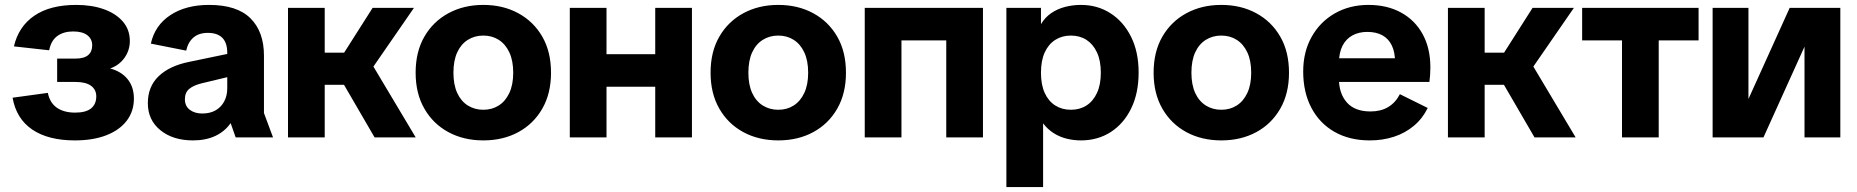

<svg xmlns="http://www.w3.org/2000/svg" viewBox="-20 -554 7486 774"><path d="M282 12Q174.3 12 109.9 -31.8Q45.5 -75.7 30.7 -160.1L172.8 -179.6Q181.1 -139.2 209.5 -119.6Q238 -100 283 -100Q326.2 -100 347.2 -117.1Q368.1 -134.2 368.1 -165.4Q368.1 -192.6 347.1 -208.1Q326.1 -223.6 285.1 -223.6H210.4V-317.8H284.3Q318.5 -317.8 335.1 -331.6Q351.7 -345.4 351.7 -371.4Q351.7 -396.6 332.2 -411.9Q312.7 -427.2 274.8 -427.2Q236.5 -427.2 211.2 -408.9Q185.8 -390.5 178.2 -351.3L36.1 -367Q54.8 -447.2 118.4 -490.7Q182 -534.2 287.3 -534.2Q349.8 -534.2 398.3 -517Q446.8 -499.9 475.1 -467.3Q503.4 -434.7 503.4 -388.5Q503.4 -351.8 482.2 -321.4Q460.9 -291.1 424 -277.9Q468.9 -266.2 494.4 -234.9Q519.8 -203.5 519.8 -156.5Q519.8 -105.4 491 -67.5Q462.2 -29.6 408.8 -8.8Q355.4 12 282 12Z M758.3 12Q676.9 12 626.5 -29.2Q576 -70.3 576 -138.1Q576 -205.2 619.6 -246.8Q663.1 -288.4 741.1 -304.3L945.1 -346.7V-254.6L792.8 -218.1Q760.1 -210.1 742.7 -195.5Q725.4 -180.9 725.4 -153.9Q725.4 -126.1 745.4 -111.2Q765.4 -96.4 795 -96.4Q827.2 -96.4 849.5 -109.4Q871.8 -122.3 883.9 -145.3Q896.1 -168.3 896.1 -197.7V-341.1Q896.1 -381.5 876.3 -401.5Q856.4 -421.5 817.8 -421.5Q782 -421.5 760.1 -402.9Q738.2 -384.3 730.5 -349.9L588.1 -378.2Q604.3 -451.9 666.7 -493Q729.1 -534.2 822.8 -534.2Q935.6 -534.2 989.9 -480Q1044.1 -425.9 1044.1 -329.8V-98.3L1080.7 0H930.1L909.8 -57.6Q886.3 -24.1 848 -6Q809.7 12 758.3 12Z M1490.1 0 1327.7 -279.4 1482.1 -522.2H1648.7L1453.5 -239.6L1439.6 -362.3L1655.9 0ZM1141 0V-522.2H1289V0ZM1202.5 -212.1V-341.7H1403.7V-212.1Z M1928.4 12Q1849.4 12 1787.7 -21.3Q1726 -54.6 1690.8 -115.9Q1655.5 -177.2 1655.5 -260.9Q1655.5 -345.4 1690.8 -406.3Q1726 -467.3 1787.7 -500.7Q1849.4 -534.2 1928.4 -534.2Q2007.7 -534.2 2069.3 -500.7Q2130.9 -467.3 2166.1 -406.3Q2201.3 -345.4 2201.3 -260.9Q2201.3 -177.2 2166.1 -115.9Q2130.9 -54.6 2069.3 -21.3Q2007.7 12 1928.4 12ZM1928.4 -111.5Q1963.6 -111.5 1990.7 -128.8Q2017.8 -146.1 2033.3 -179.4Q2048.9 -212.6 2048.9 -260.9Q2048.9 -309.6 2033.3 -342.8Q2017.8 -376 1990.7 -393.3Q1963.6 -410.6 1928.4 -410.6Q1893.3 -410.6 1865.8 -393.3Q1838.3 -376 1823.1 -342.8Q1807.9 -309.6 1807.9 -260.9Q1807.9 -212.6 1823.1 -179.4Q1838.3 -146.1 1865.8 -128.8Q1893.3 -111.5 1928.4 -111.5Z M2621.4 0V-522.2H2769.4V0ZM2277 0V-522.2H2425V0ZM2369.3 -204.3V-335.4H2676.5V-204.3Z M3117.4 12Q3038.4 12 2976.7 -21.3Q2915 -54.6 2879.8 -115.9Q2844.5 -177.2 2844.5 -260.9Q2844.5 -345.4 2879.8 -406.3Q2915 -467.3 2976.7 -500.7Q3038.4 -534.2 3117.4 -534.2Q3196.7 -534.2 3258.3 -500.7Q3319.9 -467.3 3355.1 -406.3Q3390.3 -345.4 3390.3 -260.9Q3390.3 -177.2 3355.1 -115.9Q3319.9 -54.6 3258.3 -21.3Q3196.7 12 3117.4 12ZM3117.4 -111.5Q3152.6 -111.5 3179.7 -128.8Q3206.8 -146.1 3222.3 -179.4Q3237.9 -212.6 3237.9 -260.9Q3237.9 -309.6 3222.3 -342.8Q3206.8 -376 3179.7 -393.3Q3152.6 -410.6 3117.4 -410.6Q3082.3 -410.6 3054.8 -393.3Q3027.3 -376 3012.1 -342.8Q2996.9 -309.6 2996.9 -260.9Q2996.9 -212.6 3012.1 -179.4Q3027.3 -146.1 3054.8 -128.8Q3082.3 -111.5 3117.4 -111.5Z M3794.6 0V-522.2H3942.6V0ZM3466 0V-522.2H3614V0ZM3561.1 -391.1V-522.2H3846.3V-391.1Z M4037 200V-522.2H4176.4V-456.7Q4192.8 -484 4217.6 -501Q4242.4 -518 4273.3 -526.1Q4304.2 -534.2 4337.6 -534.2Q4403.8 -534.2 4456.2 -500.8Q4508.7 -467.4 4539.4 -406.1Q4570.1 -344.8 4570.1 -261.7Q4570.1 -178.5 4540.1 -117Q4510.1 -55.5 4457.7 -21.7Q4405.2 12 4337.6 12Q4307.6 12 4279.1 4.8Q4250.6 -2.4 4226.5 -18Q4202.4 -33.7 4185 -56.8V200ZM4297 -111.5Q4332.9 -111.5 4359.8 -128.7Q4386.6 -145.9 4402.1 -179.1Q4417.7 -212.3 4417.7 -260.9Q4417.7 -309.6 4402.1 -342.8Q4386.6 -376 4359.8 -393.3Q4332.9 -410.6 4297 -410.6Q4261.4 -410.6 4234.1 -393.3Q4206.8 -376 4191.6 -342.8Q4176.4 -309.6 4176.4 -260.9Q4176.4 -212.3 4191.6 -179.1Q4206.8 -145.9 4234.1 -128.7Q4261.4 -111.5 4297 -111.5Z M4903.4 12Q4824.4 12 4762.7 -21.3Q4701 -54.6 4665.8 -115.9Q4630.5 -177.2 4630.5 -260.9Q4630.5 -345.4 4665.8 -406.3Q4701 -467.3 4762.7 -500.7Q4824.4 -534.2 4903.4 -534.2Q4982.7 -534.2 5044.3 -500.7Q5105.9 -467.3 5141.1 -406.3Q5176.3 -345.4 5176.3 -260.9Q5176.3 -177.2 5141.1 -115.9Q5105.9 -54.6 5044.3 -21.3Q4982.7 12 4903.4 12ZM4903.4 -111.5Q4938.6 -111.5 4965.7 -128.8Q4992.8 -146.1 5008.3 -179.4Q5023.9 -212.6 5023.9 -260.9Q5023.9 -309.6 5008.3 -342.8Q4992.8 -376 4965.7 -393.3Q4938.6 -410.6 4903.4 -410.6Q4868.3 -410.6 4840.8 -393.3Q4813.3 -376 4798.1 -342.8Q4782.9 -309.6 4782.9 -260.9Q4782.9 -212.6 4798.1 -179.4Q4813.3 -146.1 4840.8 -128.8Q4868.3 -111.5 4903.4 -111.5Z M5501.9 12Q5420.2 12 5359.8 -22.4Q5299.3 -56.9 5266.4 -119.6Q5233.5 -182.2 5233.5 -265.8Q5233.5 -344.8 5267.5 -405.4Q5301.4 -466 5361 -500.1Q5420.6 -534.2 5496.7 -534.2Q5571.8 -534.2 5628 -503.4Q5684.2 -472.7 5715.2 -416.1Q5746.2 -359.6 5746.2 -282.1Q5746.2 -267.8 5745.1 -251.2Q5744 -234.6 5742.3 -223.7H5303.2V-319.2H5648.3L5603.7 -303.4Q5604 -343.1 5590.9 -370.4Q5577.8 -397.8 5552.9 -411.6Q5528 -425.4 5491.8 -425.4Q5458.2 -425.4 5432.2 -411.4Q5406.1 -397.3 5391.8 -369.2Q5377.6 -341.1 5377.6 -299V-236.9Q5377.6 -177.2 5409.5 -141Q5441.4 -104.7 5505.1 -104.7Q5545.9 -104.7 5575.5 -122.1Q5605.2 -139.5 5623.3 -174.3L5735.5 -118.8Q5715.1 -76.7 5680.1 -47.2Q5645.1 -17.7 5599.9 -2.9Q5554.6 12 5501.9 12Z M6166.1 0 6003.7 -279.4 6158.1 -522.2H6324.7L6129.5 -239.6L6115.6 -362.3L6331.9 0ZM5817 0V-522.2H5965V0ZM5878.5 -212.1V-341.7H6079.7V-212.1Z M6518.7 0V-492.2H6666.7V0ZM6358 -391.1V-522.2H6827.4V-391.1Z M6884 0V-522.2H7028.4V-154.9L7194.6 -522.2H7398.8V0H7254.4V-365.9L7088.9 0Z"/></svg>

Font: TikTok Sans Light
Style: Regular
Weight: 300
Version: Version 4.000